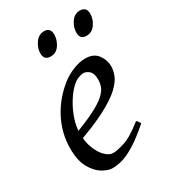

<svg xmlns="http://www.w3.org/2000/svg" viewBox="-157 -677 684 774"><g transform="rotate(-30 185.0 -290.5)"><path d="M336.9 -341.3Q336.9 -321.8 328.1 -299.3Q319.3 -276.9 292.5 -251.7Q265.6 -226.6 211.7 -198Q157.7 -169.4 67.4 -137.7L64 -170.9Q132.8 -195.8 173.3 -216.3Q213.9 -236.8 233.4 -254.4Q252.9 -272 258.8 -288.1Q264.6 -304.2 264.6 -320.8Q264.6 -349.6 251.7 -361.3Q238.8 -373 223.6 -373Q216.3 -373 202.4 -367.9Q188.5 -362.8 175.3 -351.1Q154.3 -332.5 135.3 -302.2Q116.2 -272 104 -237.1Q91.8 -202.1 91.8 -168.9Q91.8 -129.9 103.8 -99.4Q115.7 -68.8 133.8 -51.3Q151.9 -33.7 168.9 -33.7Q188.5 -33.7 223.4 -44.7Q258.3 -55.7 312.5 -99.1Q317.9 -96.2 321.5 -90.1Q325.2 -84 326.2 -80.6Q277.3 -38.1 242.9 -17.1Q208.5 3.9 183.3 11Q158.2 18.1 136.7 18.1Q117.2 18.1 91.6 3.2Q65.9 -11.7 46.9 -45.4Q27.8 -79.1 27.8 -135.7Q27.8 -206.5 61 -270.3Q94.2 -334 153.3 -379.9Q174.3 -396 204.1 -408.2Q233.9 -420.4 261.2 -420.4Q299.8 -420.4 318.4 -395.3Q336.9 -370.1 336.9 -341.3ZM369.6 -566.9Q369.6 -541.5 354 -519Q338.4 -496.6 312.5 -496.6Q282.7 -496.6 282.7 -527.8Q282.7 -552.2 298.1 -575.4Q313.5 -598.6 338.9 -598.6Q369.6 -598.6 369.6 -566.9ZM202.1 -566.9Q202.1 -541.5 187 -519Q171.9 -496.6 146 -496.6Q115.2 -496.6 115.2 -527.8Q115.2 -552.2 131.1 -575.4Q147 -598.6 172.4 -598.6Q202.1 -598.6 202.1 -566.9Z"/></g></svg>

Font: Dai Banna SIL Light
Style: Italic
Weight: 300
Italic angle: -11°
Designer: Victor Gaultney
Foundry: SIL International
Version: Version 4.000